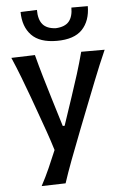

<svg xmlns="http://www.w3.org/2000/svg" viewBox="-61 -782 656 1020"><g transform="rotate(-5 266.5 -272.0)"><path d="M119 195.5Q143.5 150 164.2 103.2Q185 56.5 204 10.5Q189 -39 171.2 -89.5Q153.5 -140 136 -188L103.5 -278.5Q84 -332 62.5 -388Q41 -444 18 -497L144 -501Q160 -440 177 -382Q194 -324 212.5 -263.5L258.5 -113H268.5L319 -264Q339 -323 357 -380.8Q375 -438.5 390.5 -497H515.5Q497.5 -456.5 482 -419.2Q466.5 -382 448.8 -337.2Q431 -292.5 406.5 -230L351.5 -90Q314.5 5 289.5 71.5Q264.5 138 247 192ZM267 -566Q176 -566 132.2 -611.5Q88.5 -657 88 -735.5L175.5 -739Q175.5 -688 197.2 -662Q219 -636 267 -633.5Q316 -636 337.5 -661.5Q359 -687 359 -735.5H446.5Q446 -657 402.8 -611.5Q359.5 -566 267 -566Z"/></g></svg>

Font: Commissioner Flair Medium
Style: Regular
Weight: 500
Designer: Kostas Bartsokas
Foundry: Kostas Bartsokas
Version: Version 1.000; ttfautohint (v1.8.3)